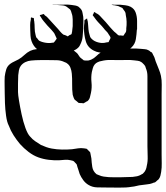

<svg xmlns="http://www.w3.org/2000/svg" viewBox="-55 -787 738 853"><path d="M663 -369V-100Q663 -81 663.5 -61.5Q664 -42 661 -23Q660 -15 657.5 -6Q655 3 650 9Q649 11 643 15Q642 16 639.5 18.5Q637 21 634 23Q632 24 628.5 24.5Q625 25 622 27Q611 31 598.5 32Q586 33 575 35Q563 36 552 39Q541 42 529 43Q507 47 473.5 46.5Q440 46 417 46Q398 46 377 45.5Q356 45 339 35Q325 27 315 13.5Q305 0 299 -14Q296 -22 294 -30Q292 -38 289 -45L286 -56Q285 -58 282.5 -60.5Q280 -63 278 -65Q277 -66 275.5 -68Q274 -70 272 -71Q269 -73 265 -73.5Q261 -74 259 -75Q247 -78 233.5 -77Q220 -76 208 -75Q186 -74 161.5 -77Q137 -80 115 -88Q93 -96 72 -112Q51 -128 34 -147Q18 -166 5 -186.5Q-8 -207 -16 -229Q-24 -244 -28 -272.5Q-32 -301 -33 -329Q-34 -357 -34 -372Q-34 -391 -34.5 -409.5Q-35 -428 -34 -447Q-32 -463 -27.5 -478Q-23 -493 -10 -503Q-2 -509 8 -513.5Q18 -518 27 -523Q41 -531 53 -542.5Q65 -554 79 -561Q92 -567 106.5 -568.5Q121 -570 135 -571H196Q210 -571 224.5 -571.5Q239 -572 252 -569Q256 -568 261 -567Q266 -566 270 -564Q274 -562 278.5 -558Q283 -554 287 -551Q291 -547 293.5 -542.5Q296 -538 300 -533Q302 -531 305 -528.5Q308 -526 311 -524Q312 -523 314 -521.5Q316 -520 317 -519Q320 -518 325 -518Q330 -518 334 -518Q339 -518 342.5 -519.5Q346 -521 350 -522Q363 -528 372.5 -537.5Q382 -547 393 -554Q402 -560 411.5 -563.5Q421 -567 431 -569Q444 -572 458.5 -571.5Q473 -571 486 -571Q508 -571 529 -571.5Q550 -572 571 -570Q579 -569 588 -568.5Q597 -568 604 -564Q606 -563 608.5 -561.5Q611 -560 612 -558Q614 -557 617 -555.5Q620 -554 621 -552Q624 -547 626 -542Q631 -534 633.5 -524.5Q636 -515 640 -506Q645 -493 651 -478.5Q657 -464 660 -450Q664 -431 663.5 -410.5Q663 -390 663 -369ZM600 -138V-412Q600 -429 600 -448.5Q600 -468 593 -484Q592 -487 591 -490.5Q590 -494 588 -496Q587 -498 585 -500Q583 -502 581 -504Q579 -506 577 -508Q575 -510 573 -511Q566 -516 557 -517Q548 -518 540 -519Q524 -521 508 -520.5Q492 -520 476 -520Q457 -520 436 -520.5Q415 -521 396 -516Q388 -515 379.5 -511Q371 -507 366 -501Q360 -494 357.5 -484.5Q355 -475 353 -467Q349 -445 351.5 -421Q354 -397 349 -374Q347 -365 344.5 -355Q342 -345 334 -338Q333 -337 330 -336Q327 -335 325 -333Q323 -332 320.5 -330.5Q318 -329 316 -328L308 -329Q305 -329 301 -329Q297 -329 294 -330Q292 -331 290 -333.5Q288 -336 286 -337Q284 -339 281.5 -340.5Q279 -342 277 -344Q274 -348 271.5 -355Q269 -362 268 -366Q265 -389 265.5 -413.5Q266 -438 264 -460Q263 -473 258 -486Q253 -499 242 -506Q240 -508 237 -509Q234 -510 232 -511Q216 -519 198 -519.5Q180 -520 163 -520Q143 -520 123 -520Q103 -520 83 -518Q70 -517 57.5 -511Q45 -505 37 -494Q31 -486 29 -474.5Q27 -463 26 -453Q25 -434 25 -415.5Q25 -397 25 -378Q25 -367 29.5 -339.5Q34 -312 41 -279Q48 -246 58 -218.5Q68 -191 79 -180Q89 -168 101.5 -159.5Q114 -151 127 -143Q138 -138 150.5 -133.5Q163 -129 175 -127Q197 -123 220 -122.5Q243 -122 265 -124Q279 -126 292 -128Q305 -130 318 -128Q321 -127 324.5 -127Q328 -127 330 -126Q332 -125 333.5 -123Q335 -121 336 -120Q338 -118 340.5 -116Q343 -114 344 -112Q346 -111 346 -108.5Q346 -106 347 -104Q349 -95 351 -83Q352 -65 355 -45.5Q358 -26 374 -13Q376 -12 379 -11Q382 -10 384 -9Q395 -4 405.5 -2.5Q416 -1 428 0Q451 1 481.5 0.5Q512 0 534 -1Q545 -2 554 -4Q563 -6 572 -11Q574 -13 577 -14Q580 -15 581 -17Q588 -23 592 -32Q596 -41 597 -50Q602 -70 601 -92.5Q600 -115 600 -138ZM525 -757Q542 -748 548 -730.5Q554 -713 554 -693.5Q554 -674 554 -657L553 -655Q552 -635 548.5 -613Q545 -591 529 -576Q523 -570 514.5 -566Q506 -562 498 -559Q479 -552 456.5 -551.5Q434 -551 413 -551Q400 -552 386.5 -554Q373 -556 362 -562Q334 -576 326 -604.5Q318 -633 318 -661Q318 -668 318.5 -674Q319 -680 320 -687Q320 -689 320 -693Q320 -697 321 -698Q323 -700 325.5 -701Q328 -702 329 -703Q329 -703 329.5 -704Q330 -705 331 -705Q333 -704 332.5 -702.5Q332 -701 333 -699Q334 -695 335 -691Q336 -687 336 -682Q337 -669 338 -656.5Q339 -644 343 -632Q344 -630 344.5 -627Q345 -624 346 -622Q356 -607 375 -600.5Q394 -594 411 -597Q417 -599 422 -599Q423 -600 424.5 -599.5Q426 -599 427 -600Q429 -602 429 -603.5Q429 -605 430 -606Q431 -608 433.5 -612.5Q436 -617 436 -619Q436 -622 433 -626.5Q430 -631 428 -634Q424 -642 417.5 -648Q411 -654 406 -661Q398 -671 389 -680Q380 -689 372 -699L361 -714Q357 -718 357 -720Q357 -722 360 -725Q360 -727 361.5 -730Q363 -733 364 -733Q365 -734 367.5 -732Q370 -730 371 -729Q374 -728 377 -726Q380 -724 383 -722Q386 -720 389 -716.5Q392 -713 394 -711Q405 -700 415 -688.5Q425 -677 435 -665Q441 -659 446.5 -652.5Q452 -646 459 -641Q462 -639 465 -635.5Q468 -632 472 -630Q474 -629 478 -629.5Q482 -630 485 -629Q487 -629 489.5 -628.5Q492 -628 493 -629Q495 -629 496 -632Q497 -635 498 -636Q500 -638 502 -641Q504 -644 505 -647Q506 -650 506 -654Q506 -658 506 -661Q508 -675 507.5 -690.5Q507 -706 504 -719Q503 -723 503 -726.5Q503 -730 501 -733Q500 -736 497.5 -739Q495 -742 493 -745Q491 -749 488 -752L481 -755Q471 -761 461 -762Q453 -764 448 -764Q446 -765 444 -765Q443 -766 442 -765.5Q441 -765 441 -766Q443 -767 447 -766.5Q451 -766 452 -766H479Q490 -765 502.5 -763.5Q515 -762 525 -757ZM308 -741Q310 -738 310.5 -734.5Q311 -731 312 -728Q316 -712 315.5 -695.5Q315 -679 315 -663V-661Q314 -642 312 -623.5Q310 -605 301 -588Q300 -586 298.5 -583Q297 -580 295 -578Q286 -568 272.5 -562.5Q259 -557 245 -554Q232 -552 218.5 -551.5Q205 -551 191 -551Q176 -551 160 -551.5Q144 -552 130 -557Q109 -565 96 -583Q82 -603 80.5 -628Q79 -653 79 -676Q79 -688 82 -700Q82 -701 82 -704.5Q82 -708 83 -709Q85 -710 86.5 -709Q88 -708 89 -708Q91 -707 92.5 -707.5Q94 -708 95 -706Q96 -705 96 -700Q96 -695 97 -693Q99 -678 99 -662.5Q99 -647 103 -632Q104 -629 104.5 -626Q105 -623 106 -621Q108 -619 110 -617Q112 -615 113 -613Q116 -608 121 -605Q123 -604 126 -603Q129 -602 131 -601Q150 -595 168 -596Q171 -597 176 -597Q181 -597 184 -598Q186 -600 189 -604Q192 -608 194 -611Q197 -614 197 -615Q197 -615 195 -620L189 -633Q187 -639 182 -644.5Q177 -650 173 -655Q164 -664 155.5 -673.5Q147 -683 139 -693Q132 -701 126 -712Q125 -713 123 -716Q121 -719 122 -719Q122 -720 125.5 -721Q129 -722 130 -722Q132 -722 134.5 -723.5Q137 -725 138 -725Q142 -723 144 -719Q154 -713 160 -705L203 -658Q208 -652 214 -645Q220 -638 227 -633Q230 -632 234 -631Q238 -630 241 -628Q243 -627 244.5 -626Q246 -625 247 -626Q248 -626 251 -629Q253 -631 257.5 -632.5Q262 -634 263 -636Q264 -638 264 -640.5Q264 -643 265 -644L268 -671Q268 -685 268 -700.5Q268 -716 263 -729Q262 -732 261 -736Q260 -740 258 -743Q256 -746 252 -748.5Q248 -751 245 -754Q236 -762 223 -763Q210 -764 199 -765H178Q178 -766 183 -766H205Q219 -766 234 -766.5Q249 -767 263 -765Q271 -764 279.5 -762.5Q288 -761 294 -757Q297 -755 302 -749.5Q307 -744 308 -741Z"/></svg>

Font: Rubik Vinyl
Style: Regular
Weight: 400
Designer: Hubert and Fischer, NaN
Foundry: Hubert and Fischer, NaN
Version: Version 2.200